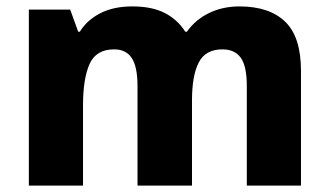

<svg xmlns="http://www.w3.org/2000/svg" viewBox="-20 -579 1026 599"><path d="M727 -559Q820 -559 869.5 -511.5Q919 -464 919 -358V0H750V-310Q750 -373 731 -399Q712 -425 674 -425Q621 -425 600 -384Q579 -343 579 -266V0H409V-310Q409 -371 391 -398Q373 -425 336 -425Q280 -425 259.5 -379.5Q239 -334 239 -250V0H70V-549H199L224 -480H229Q251 -516 292.5 -537.5Q334 -559 393 -559Q454 -559 494 -538.5Q534 -518 558 -480H563Q590 -518 632.5 -538.5Q675 -559 727 -559Z"/></svg>

Font: Noto Sans Canadian Aboriginal ExtraBold
Style: Regular
Weight: 800
Designer: Monotype Design Team, Typotheque's Kevin King
Foundry: Monotype Imaging Inc.
Version: Version 2.004; ttfautohint (v1.8.4.7-5d5b)